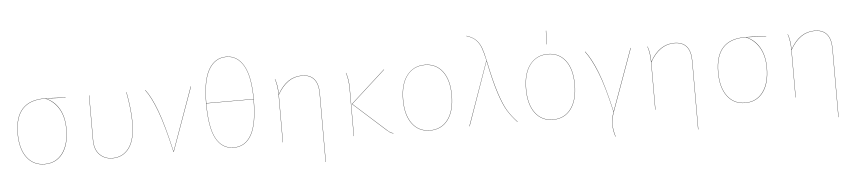

<svg xmlns="http://www.w3.org/2000/svg" viewBox="-49 -1052 6955 1560"><g transform="rotate(-5 3428.5 -271.5)"><path d="M495 -515 332 -522Q400 -495 439.5 -428Q479 -361 479 -262Q479 -133 425.5 -62Q372 9 279 9Q186 9 133 -62Q80 -133 80 -258Q80 -524 321 -524Q362 -524 495 -517ZM328 -522H321Q82 -522 82 -258Q82 -134 134.5 -63.5Q187 7 279 7Q371 7 424 -64Q477 -135 477 -262Q477 -361 437 -427.5Q397 -494 328 -522Z M1018 -268Q1018 -127 967.5 -59Q917 9 832 9Q767 9 726 -33Q685 -75 685 -153V-517H687V-153Q687 -76 727.5 -34.5Q768 7 832 7Q916 7 966 -60.5Q1016 -128 1016 -268Q1016 -374 989 -517H991Q1018 -374 1018 -268Z M1330 -3 1515 -518 1517 -517 1331 0H1329Q1280 -217 1234.5 -338.5Q1189 -460 1143 -519L1145 -520Q1191 -461 1236 -340.5Q1281 -220 1330 -3Z M2016 -370Q2016 -170 1966 -80.5Q1916 9 1821 9Q1726 9 1676.5 -81Q1627 -171 1627 -370Q1627 -556 1678.5 -644.5Q1730 -733 1823 -733Q1914 -733 1965 -643.5Q2016 -554 2016 -370ZM1629 -371H2014Q2014 -554 1963.5 -642.5Q1913 -731 1823 -731Q1731 -731 1680 -643Q1629 -555 1629 -371ZM2014 -369H1629Q1629 -171 1678 -82Q1727 7 1821 7Q1915 7 1964.5 -82Q2014 -171 2014 -369Z M2555 -368V190H2553V-368Q2553 -525 2421 -525Q2299 -525 2222 -387V0H2220V-385Q2220 -463 2201 -517H2203Q2222 -463 2222 -391Q2298 -527 2421 -527Q2555 -527 2555 -368Z M2810 -261 3069 -28Q3087 -12 3097 -5.5Q3107 1 3123 4L3122 6Q3106 3 3096 -3.5Q3086 -10 3068 -26L2807 -261L3090 -518L3092 -517ZM2801 -390V0H2799V-385Q2799 -463 2780 -517H2782Q2801 -463 2801 -390Z M3622 -262Q3622 -133 3568.5 -62Q3515 9 3422 9Q3329 9 3276 -62Q3223 -133 3223 -258Q3223 -386 3277.5 -456.5Q3332 -527 3424 -527Q3516 -527 3569 -457Q3622 -387 3622 -262ZM3225 -258Q3225 -134 3277.5 -63.5Q3330 7 3422 7Q3514 7 3567 -63.5Q3620 -134 3620 -262Q3620 -386 3567.5 -455.5Q3515 -525 3424 -525Q3332 -525 3278.5 -455Q3225 -385 3225 -258Z M3929 -515Q3964 -345 3996 -247.5Q4028 -150 4058.5 -100Q4089 -50 4136 0L4134 1Q4087 -50 4056.5 -99.5Q4026 -149 3994 -246.5Q3962 -344 3927 -515L3744 3L3742 2L3926 -517H3927Q3912 -586 3897.5 -624.5Q3883 -663 3856 -689.5Q3829 -716 3781 -730V-732Q3829 -718 3857 -691Q3885 -664 3900 -624Q3915 -584 3929 -515Z M4625 -262Q4625 -133 4571.5 -62Q4518 9 4425 9Q4332 9 4279 -62Q4226 -133 4226 -258Q4226 -386 4280.5 -456.5Q4335 -527 4427 -527Q4519 -527 4572 -457Q4625 -387 4625 -262ZM4228 -258Q4228 -134 4280.5 -63.5Q4333 7 4425 7Q4517 7 4570 -63.5Q4623 -134 4623 -262Q4623 -386 4570.5 -455.5Q4518 -525 4427 -525Q4335 -525 4281.5 -455Q4228 -385 4228 -258ZM4431 -717 4426 -606H4424L4429 -717Z M4920 -15 5102 -518 5104 -517 4922 -14Q4902 43 4902 90Q4902 134 4919 190H4917Q4900 136 4900 91Q4900 41 4919 -12Q4871 -225 4824.5 -341Q4778 -457 4730 -519L4732 -520Q4781 -457 4826.5 -342Q4872 -227 4920 -15Z M5593 -368V190H5591V-368Q5591 -525 5459 -525Q5337 -525 5260 -387V0H5258V-385Q5258 -463 5239 -517H5241Q5260 -463 5260 -391Q5336 -527 5459 -527Q5593 -527 5593 -368Z M6208 -515 6045 -522Q6113 -495 6152.5 -428Q6192 -361 6192 -262Q6192 -133 6138.5 -62Q6085 9 5992 9Q5899 9 5846 -62Q5793 -133 5793 -258Q5793 -524 6034 -524Q6075 -524 6208 -517ZM6041 -522H6034Q5795 -522 5795 -258Q5795 -134 5847.5 -63.5Q5900 7 5992 7Q6084 7 6137 -64Q6190 -135 6190 -262Q6190 -361 6150 -427.5Q6110 -494 6041 -522Z M6737 -368V190H6735V-368Q6735 -525 6603 -525Q6481 -525 6404 -387V0H6402V-385Q6402 -463 6383 -517H6385Q6404 -463 6404 -391Q6480 -527 6603 -527Q6737 -527 6737 -368Z"/></g></svg>

Font: FiraGO Two
Style: Regular
Weight: 100
Designer: bBox Type
Foundry: bBox Type GmbH
Version: Version 1.001